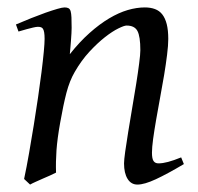

<svg xmlns="http://www.w3.org/2000/svg" viewBox="-20 -477 534 517"><path d="M475.1 -35.2Q430.7 -8.8 399.7 5.6Q368.7 20 350.1 20Q333 20 323.5 4.6Q314 -10.7 314 -37.1Q314 -45.9 317.1 -68.6Q320.3 -91.3 325.2 -121.6Q330.1 -151.9 335.9 -186Q341.8 -220.2 346.7 -251Q351.6 -281.7 354.7 -306.2Q357.9 -330.6 357.9 -341.8Q357.9 -378.9 350.1 -393.6Q342.3 -408.2 320.8 -408.2Q314.5 -408.2 298.6 -400.4Q282.7 -392.6 262.7 -377Q242.7 -361.3 220.9 -337.9Q199.2 -314.5 181.2 -283.2Q167.5 -259.8 158.9 -227.1Q150.4 -194.3 142.1 -147Q134.3 -103.5 132.1 -72.3Q129.9 -41 130.9 -12.2Q124.5 -8.8 115 -4.6Q105.5 -0.5 95.5 3.9Q85.4 8.3 76.2 12.5Q66.9 16.6 61 20L44.9 4.9Q51.8 -27.3 58.3 -64.9Q64.9 -102.5 71 -140.4Q77.1 -178.2 82.5 -215.1Q87.9 -252 91.8 -283Q95.7 -314 97.9 -337.4Q100.1 -360.8 100.1 -372.1Q100.1 -383.3 98.9 -389.9Q97.7 -396.5 95.5 -399.7Q93.3 -402.8 89.8 -403.8Q86.4 -404.8 82 -404.8Q77.6 -404.8 69.1 -402.8Q60.5 -400.9 51.8 -398.4Q41.5 -395.5 29.8 -392.1L22.9 -411.1Q43.5 -419.9 64.2 -428.2Q85 -436.5 103 -442.9Q121.1 -449.2 134.5 -453.1Q147.9 -457 153.8 -457Q160.6 -457 164.6 -454.8Q168.5 -452.6 170.2 -446.8Q171.9 -440.9 172.4 -430.2Q172.9 -419.4 172.9 -401.9Q172.9 -396.5 172.4 -387.2Q171.9 -377.9 171.1 -367.4Q170.4 -356.9 169.4 -346.9Q168.5 -336.9 168 -331.1Q194.3 -364.3 221.2 -388.2Q248 -412.1 273.9 -427.5Q299.8 -442.9 324 -450Q348.1 -457 370.1 -457Q385.3 -457 397.2 -452.6Q409.2 -448.2 417 -438.2Q424.8 -428.2 429 -411.9Q433.1 -395.5 433.1 -372.1Q433.1 -355 429.9 -329.6Q426.8 -304.2 421.9 -274.7Q417 -245.1 411.1 -213.9Q405.3 -182.6 400.4 -154.3Q395.5 -126 392.3 -102.8Q389.2 -79.6 389.2 -65.9Q389.2 -49.3 393.6 -43.2Q397.9 -37.1 406.7 -37.1Q418 -37.1 432.6 -41Q447.3 -44.9 467.8 -53.2Z"/></svg>

Font: Gentium Plus Afr
Style: Italic
Weight: 400
Italic angle: -8°
Designer: J. Victor Gaultney, Annie Olsen, Iska Routamaa, Becca Hirsbrunner
Foundry: SIL International
Version: Version 5.000